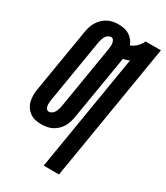

<svg xmlns="http://www.w3.org/2000/svg" viewBox="-231 -840 996 1151"><g transform="rotate(30 267.0 -264.0)"><path d="M271 215 404 -590Q395 -585 384 -581.5Q373 -578 362 -576L288 -131Q285 -113 279.5 -95Q274 -77 264 -60.5Q254 -44 240 -30.5Q226 -17 208.5 -8Q191 1 172 4.5Q153 8 135 8Q114 8 93 3.5Q72 -1 55.5 -12.5Q39 -24 27.5 -41Q16 -58 11 -78Q6 -98 6 -120Q6 -142 10 -164L83 -604Q86 -622 92 -640Q98 -658 108 -674.5Q118 -691 132.5 -704.5Q147 -718 164 -727Q181 -736 199.5 -739.5Q218 -743 236 -743Q257 -743 276.5 -739Q296 -735 312 -725Q328 -715 340 -700Q352 -685 358 -667Q382 -676 400 -694.5Q418 -713 428 -735H534L377 215ZM136 -80Q146 -80 156 -87Q166 -94 171.5 -103.5Q177 -113 180.5 -124Q184 -135 186 -145L259 -586Q260 -596 261 -607Q262 -618 260 -628Q258 -638 252.5 -646.5Q247 -655 236 -655Q225 -655 215.5 -648Q206 -641 200.5 -631.5Q195 -622 191.5 -611Q188 -600 186 -590L113 -149Q112 -139 111 -128Q110 -117 111.5 -107Q113 -97 119 -88.5Q125 -80 136 -80Z"/></g></svg>

Font: Iosevka Extrabold
Style: Italic
Weight: 800
Italic angle: -9°
Monospace: yes
Designer: Belleve Invis
Foundry: Belleve Invis
Version: Version 32.5.0; ttfautohint (v1.8.4)